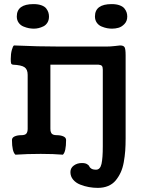

<svg xmlns="http://www.w3.org/2000/svg" viewBox="-20 -747 684 932"><path d="M273.4 -521Q164.1 -521 47.9 -526.4Q42.5 -523.4 37.4 -504.4Q32.2 -485.4 32.2 -460.4Q32.2 -444.3 33.9 -439.5Q35.6 -434.6 42 -433.1Q84.5 -431.2 99.4 -420.4Q114.3 -409.7 114.3 -383.8V-121.6Q114.3 -106.9 108.2 -98.9Q102.1 -90.8 83 -90.8Q64.5 -90.8 51.3 -85Q38.1 -79.1 38.1 -67.4Q38.1 -11.2 54.7 3.9Q111.8 0 177.7 0Q241.2 0 285.2 3.9Q300.8 -9.8 300.8 -67.4Q300.8 -79.1 287.6 -85Q274.4 -90.8 255.9 -90.8Q245.1 -90.8 238.3 -93.5Q231.4 -96.2 228.8 -101.6Q226.1 -106.9 225.3 -111.1Q224.6 -115.2 224.6 -122.6V-433.1H458Q470.2 -432.1 474.6 -427Q479 -421.9 479 -409.2V-36.6Q479 20.5 472.7 48.6Q466.3 76.7 446.3 76.7Q431.2 76.7 423.3 71.5Q415.5 66.4 413.3 60.5Q411.1 54.7 402.3 49.6Q393.6 44.4 377 44.4Q355 44.4 338.4 56.4Q321.8 68.4 321.8 88.4Q321.8 109.4 335 125Q348.1 140.6 368.9 148.9Q389.6 157.2 411.4 161.1Q433.1 165 454.6 165Q482.9 165 504.9 155.8Q526.9 146.5 541.3 129.2Q555.7 111.8 565.7 90.3Q575.7 68.8 580.8 40.3Q585.9 11.7 587.9 -15.4Q589.8 -42.5 589.8 -75.2V-478.5Q589.8 -509.3 584.7 -517.8Q579.6 -526.4 562.5 -526.4Q561 -526.4 538.6 -523.7Q516.1 -521 495.6 -521ZM523.9 -607.9Q512.2 -607.9 500 -610.1Q487.8 -612.3 473.4 -618.2Q459 -624 450 -636.7Q440.9 -649.4 440.9 -667Q440.9 -727.1 522 -727.1Q544.9 -727.1 560.8 -721.2Q576.7 -715.3 584.2 -705.6Q591.8 -695.8 594.7 -686.5Q597.7 -677.2 597.7 -666.5Q597.7 -644.5 584 -630.4Q570.3 -616.2 554.9 -612.1Q539.6 -607.9 523.9 -607.9ZM144.5 -607.9Q132.8 -607.9 120.6 -610.1Q108.4 -612.3 94 -618.2Q79.6 -624 70.6 -636.7Q61.5 -649.4 61.5 -667Q61.5 -727.1 142.6 -727.1Q165.5 -727.1 181.4 -721.2Q197.3 -715.3 204.6 -705.6Q211.9 -695.8 214.8 -686.5Q217.8 -677.2 217.8 -666.5Q217.8 -649.4 210.2 -637.2Q202.6 -625 190.7 -619.1Q178.7 -613.3 167.2 -610.6Q155.8 -607.9 144.5 -607.9Z"/></svg>

Font: Coustard
Style: Regular
Weight: 400
Foundry: vernon adams
Version: Version 1.000